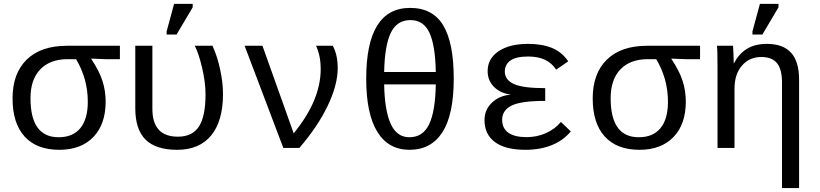

<svg xmlns="http://www.w3.org/2000/svg" viewBox="-20 -765 4241 993"><path d="M526.4 -239.7Q526.4 -122.1 462.6 -56.2Q398.9 9.8 287.1 9.8Q169.9 9.8 107.4 -58.8Q44.9 -127.4 44.9 -255.9Q44.9 -385.3 118.2 -456.8Q191.4 -528.3 327.1 -528.3H600.1V-459H524.4L452.1 -461.9V-460Q493.2 -398.4 509.8 -346.9Q526.4 -295.4 526.4 -239.7ZM434.1 -238.3Q434.1 -357.4 373.5 -459H330.1Q239.3 -459 188.5 -406.5Q137.7 -354 137.7 -256.8Q137.7 -55.2 283.2 -55.2Q356.9 -55.2 395.5 -102.3Q434.1 -149.4 434.1 -238.3Z M1133.3 -278.8Q1133.3 -139.2 1072.3 -64.7Q1011.2 9.8 896.5 9.8Q785.6 9.8 732.7 -43Q679.7 -95.7 679.7 -204.6V-528.3H768.1V-201.7Q768.1 -58.1 900.4 -58.1Q974.6 -58.1 1008.8 -110.6Q1043 -163.1 1043 -276.9Q1043 -340.3 1025.1 -415.3Q1007.3 -490.2 987.3 -528.3H1079.1Q1105 -470.7 1119.1 -403.3Q1133.3 -335.9 1133.3 -278.8ZM841.8 -586.4V-602.5L880.4 -745.1H976.6V-727.1L893.1 -586.4Z M1726.6 -413.1Q1726.6 -325.7 1674.8 -217.8Q1623 -109.9 1528.3 0H1445.3L1245.1 -528.3H1337.4L1499 -75.2Q1571.8 -165.5 1605.2 -247.3Q1638.7 -329.1 1638.7 -408.7Q1638.7 -474.6 1614.7 -528.3H1701.2Q1726.6 -481 1726.6 -413.1Z M2326.7 -357.9Q2326.7 -171.9 2268.1 -81.1Q2209.5 9.8 2098.1 9.8Q1988.8 9.8 1931.4 -83.3Q1874 -176.3 1874 -357.9Q1874 -724.1 2101.1 -724.1Q2217.8 -724.1 2272.2 -634Q2326.7 -543.9 2326.7 -357.9ZM2097.2 -55.2Q2167 -55.2 2199.2 -121.8Q2231.4 -188.5 2233.9 -328.6H1966.8Q1969.2 -193.8 2000.7 -124.5Q2032.2 -55.2 2097.2 -55.2ZM2102.5 -661.1Q2033.2 -661.1 2001.5 -595.9Q1969.7 -530.8 1966.8 -392.6H2233.9Q2231.4 -530.8 2200.9 -595.9Q2170.4 -661.1 2102.5 -661.1Z M2703.6 -55.7Q2756.3 -55.7 2803 -76.2Q2849.6 -96.7 2880.9 -134.3L2932.1 -85.4Q2893.1 -38.1 2833.3 -14.2Q2773.4 9.8 2697.8 9.8Q2593.3 9.8 2539.6 -30.3Q2485.8 -70.3 2485.8 -144Q2485.8 -196.8 2523.7 -233.4Q2561.5 -270 2619.6 -275.4V-276.4Q2567.4 -282.7 2534.7 -315.9Q2502 -349.1 2502 -397Q2502 -461.9 2558.6 -500Q2615.2 -538.1 2710.9 -538.1Q2783.2 -538.1 2834.7 -517.1Q2886.2 -496.1 2918.9 -447.8L2856.4 -404.8Q2833.5 -439.5 2798.1 -456.1Q2762.7 -472.7 2711.4 -472.7Q2648.9 -472.7 2619.9 -451.9Q2590.8 -431.2 2590.8 -395Q2590.8 -352.1 2637.5 -330.6Q2684.1 -309.1 2799.8 -309.1V-243.2Q2674.8 -243.2 2626 -219Q2577.1 -194.8 2577.1 -145.5Q2577.1 -101.1 2609.4 -78.4Q2641.6 -55.7 2703.6 -55.7Z M3526.9 -239.7Q3526.9 -122.1 3463.1 -56.2Q3399.4 9.8 3287.6 9.8Q3170.4 9.8 3107.9 -58.8Q3045.4 -127.4 3045.4 -255.9Q3045.4 -385.3 3118.7 -456.8Q3191.9 -528.3 3327.6 -528.3H3600.6V-459H3524.9L3452.6 -461.9V-460Q3493.7 -398.4 3510.3 -346.9Q3526.9 -295.4 3526.9 -239.7ZM3434.6 -238.3Q3434.6 -357.4 3374 -459H3330.6Q3239.7 -459 3189 -406.5Q3138.2 -354 3138.2 -256.8Q3138.2 -55.2 3283.7 -55.2Q3357.4 -55.2 3396 -102.3Q3434.6 -149.4 3434.6 -238.3Z M4024.4 207.5V-339.4Q4024.4 -405.8 3998.8 -438Q3973.1 -470.2 3917 -470.2Q3856.4 -470.2 3817.6 -426Q3778.8 -381.8 3778.8 -306.2V0H3690.9V-415.5Q3690.9 -507.8 3688 -528.3H3771Q3771.5 -525.9 3772 -515.1Q3772.5 -504.4 3773.2 -490.5Q3773.9 -476.6 3774.9 -438H3776.4Q3827.6 -538.1 3945.3 -538.1Q4029.8 -538.1 4071.3 -492.4Q4112.8 -446.8 4112.8 -352.1V207.5ZM3871.6 -586.4V-602.5L3910.2 -745.1H4006.3V-727.1L3922.9 -586.4Z"/></svg>

Font: Cousine
Style: Regular
Weight: 400
Monospace: yes
Designer: Steve Matteson
Foundry: Ascender Corporation
Version: Version 1.20